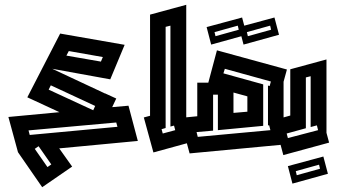

<svg xmlns="http://www.w3.org/2000/svg" viewBox="-20 -640 1408 801"><path d="M15 -152 228 -172 94 -234 231 -500 500 -453 440 -309 198 -353 416 -251 415 -249 417 -251 465 -229 448 -193 516 -199 555 -52 227 -21 281 55 156 141 55 -5ZM267 -427 257 -408 401 -383 409 -402ZM183 -266 369 -180 377 -198 192 -284ZM99 -96 104 -77 470 -111 465 -129ZM178 57 194 46 141 -30 125 -19Z M580 -150 606 -157V-579L757 -620V-150L784 -49L620 -4ZM671 -106 654 -101 659 -83 711 -97 706 -116 691 -112V-533L671 -528Z M731 -148 803 -155V-295H849L885 -430L1177 -350L1163 -299V-83L1175 -38L771 0ZM800 -89 805 -69 1108 -97 1103 -117H1098V-283L1105 -281L1110 -300L918 -353L912 -334L1078 -288V-115L889 -97V-245H869V-95ZM954 -169 1012 -174V-238L954 -254ZM996 -454 977 -527 1125 -567 1144 -495ZM1014 -489 1111 -516 1107 -533 1010 -506ZM861 -454 842 -527 990 -567 1009 -495ZM879 -489 976 -516 972 -533 875 -506Z M1123 -139 1191 -158V-351L1342 -392V-86L1353 -45L1162 7ZM1276 -110V-322L1256 -317V-105L1176 -83L1181 -64L1307 -97L1302 -117ZM1200 126 1181 53 1329 13 1348 85ZM1218 91 1315 64 1311 47 1214 74Z"/></svg>

Font: Blaka Hollow
Style: Regular
Weight: 400
Designer: Mohamed Gaber
Foundry: Kief Type Foundry
Version: Version 1.003; ttfautohint (v1.8.4.7-5d5b)